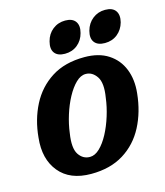

<svg xmlns="http://www.w3.org/2000/svg" viewBox="-97 -686 661 769"><g transform="rotate(-15 233.5 -302.0)"><path d="M280.5 -450Q340 -450 379.2 -424.5Q418.5 -399 436 -355Q453.5 -311 447.5 -255.5Q440 -180 408.8 -120Q377.5 -60 322 -25.5Q266.5 9 187 9Q99 9 54.8 -45Q10.5 -99 20 -186Q26.5 -259 57.2 -319Q88 -379 143.5 -414.5Q199 -450 280.5 -450ZM199.5 -58Q220.5 -58 240.2 -77Q260 -96 276.8 -127.5Q293.5 -159 305.2 -196.5Q317 -234 321.5 -270.5Q331.5 -330 313.5 -356.8Q295.5 -383.5 268 -383.5Q247 -383.5 227.2 -364.2Q207.5 -345 190.5 -313.5Q173.5 -282 161.8 -244.5Q150 -207 145.5 -170.5Q136 -110.5 153.2 -84.2Q170.5 -58 199.5 -58ZM210 -483Q180 -483 167.2 -500Q154.5 -517 162.5 -547Q170 -576.5 192.2 -594Q214.5 -611.5 244 -611.5Q274 -611.5 286.5 -594Q299 -576.5 291 -547Q283.5 -518 261.8 -500.5Q240 -483 210 -483ZM375.5 -483Q345.5 -483 332.5 -500Q319.5 -517 327.5 -547Q335.5 -576.5 357.8 -594Q380 -611.5 409.5 -611.5Q440 -611.5 452.5 -594Q465 -576.5 457.5 -547Q449.5 -518 427.8 -500.5Q406 -483 375.5 -483Z"/></g></svg>

Font: Fraunces 144pt S100 SemiBold
Style: Italic
Weight: 600
Italic angle: -16°
Version: Version 1.000; ttfautohint (v1.8.3)